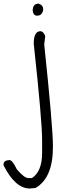

<svg xmlns="http://www.w3.org/2000/svg" viewBox="-136 -574 334 1074"><path d="M80.1 -553.7Q105.5 -544.9 105.5 -522.5V-519.5Q100.6 -486.3 71.3 -486.3Q50.8 -486.3 46.9 -513.7Q46.9 -553.7 80.1 -553.7ZM89.8 -399.4Q106.4 -399.4 117.2 -372.1L111.3 -326.2Q160.2 136.7 160.2 247.1Q160.2 421.9 62.5 477.5L31.2 480.5Q-50.8 480.5 -116.2 350.6V344.7Q-116.2 323.2 -83 321.3Q-66.4 321.3 -42 373Q0 421.9 21.5 421.9H43Q99.6 384.8 99.6 280.3V210Q99.6 101.6 52.7 -329.1Q52.7 -399.4 89.8 -399.4Z"/></svg>

Font: Sue Ellen Francisco
Style: Regular
Weight: 400
Designer: Kimberly Geswein
Foundry: Kimberly Geswein
Version: Version 1.002 2007